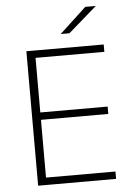

<svg xmlns="http://www.w3.org/2000/svg" viewBox="-57 -866 625 909"><g transform="rotate(-5 256.0 -412.0)"><path d="M87 0V-639H127.5V0ZM99.5 0V-35H457.5V0ZM109.5 -309.5V-344.5H447.5V-309.5ZM98.5 -604V-639H454.5V-604ZM383 -824H432V-823L297.5 -706H256.5V-706.5Z"/></g></svg>

Font: Anek Tamil ExtraLight
Style: Regular
Weight: 250
Version: Version 1.003